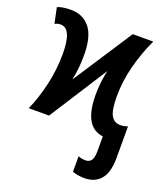

<svg xmlns="http://www.w3.org/2000/svg" viewBox="-145 -647 851 986"><g transform="rotate(20 281.0 -154.5)"><path d="M366 229V144Q384 152 406 152Q427 152 437.5 137Q448 122 448 87V6Q340 -7 340 -183Q340 -250 355 -317L152 0H41Q70 -64 90 -149Q110 -234 110 -322Q110 -460 49 -460Q31 -460 17 -452L-1 -537Q25 -549 73 -549Q139 -549 177 -501.5Q215 -454 215 -352Q215 -278 201 -215L413 -540H525Q489 -464 467 -380Q445 -296 445 -211Q445 -138 461.5 -108.5Q478 -79 512 -79Q534 -79 552 -87V87Q552 165 520.5 202.5Q489 240 431 240Q397 240 366 229Z"/></g></svg>

Font: Noto Sans Display Medium Narrow
Style: Regular
Weight: 500
Width: 4
Designer: Monotype Design team
Foundry: Monotype Imaging Inc.
Version: Version 1.000